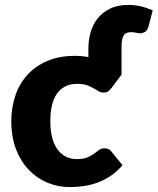

<svg xmlns="http://www.w3.org/2000/svg" viewBox="-20 -754 642 782"><path d="M475 -450 434 -395.5Q427 -387 420.5 -382Q414 -377 402 -377Q390.5 -377 381.2 -382.5Q372 -388 360.5 -394.8Q349 -401.5 333.5 -407Q318 -412.5 295 -412.5Q266.5 -412.5 245.8 -402Q225 -391.5 211.5 -372Q198 -352.5 191.5 -324.2Q185 -296 185 -260.5Q185 -186 213.8 -146Q242.5 -106 293 -106Q320 -106 335.8 -112.8Q351.5 -119.5 362.5 -127.8Q373.5 -136 382.8 -143Q392 -150 406 -150Q424.5 -150 434 -136.5L479 -81Q455 -53.5 428.5 -36.2Q402 -19 374.2 -9.2Q346.5 0.5 318.5 4.2Q290.5 8 264 8Q216.5 8 173.2 -10Q130 -28 97.2 -62.2Q64.5 -96.5 45.2 -146.5Q26 -196.5 26 -260.5Q26 -316.5 42.8 -365.2Q59.5 -414 92.2 -449.8Q125 -485.5 173.2 -506Q221.5 -526.5 285 -526.5Q299.5 -526.5 313.2 -525.2Q327 -524 340 -521.5V-557.5Q340 -590 348.8 -621.5Q357.5 -653 377 -678Q396.5 -703 427.5 -718.5Q458.5 -734 503 -734Q527 -734 551 -728.8Q575 -723.5 602 -712L585 -646.5Q580 -629 570.2 -623.8Q560.5 -618.5 551.5 -618.5Q543 -618.5 533.8 -620.8Q524.5 -623 512.5 -623Q491 -623 483 -608.5Q475 -594 475 -564.5Z"/></svg>

Font: Lato Black
Style: Regular
Weight: 900
Designer: Lukasz Dziedzic
Foundry: tyPoland Lukasz Dziedzic
Version: Version 2.007; 2014-02-27